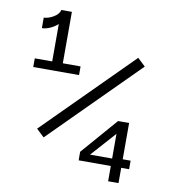

<svg xmlns="http://www.w3.org/2000/svg" viewBox="-82 -801 784 873"><g transform="rotate(10 310.0 -365.0)"><path d="M58 -682V-633.5C82 -633.5 109.5 -646.5 130.5 -665V-492.5H50V-452.5H261.5V-492.5H179.5V-730H130.5C126.5 -703 82.5 -682 58 -682ZM513 -576.5 116 -179.5 152 -145.5 549 -542.5ZM523.5 0V-70.5H560V-110H523.5V-277.5H472.5L327 -110V-70.5H475.5V0ZM373.5 -105 475.5 -219V-105Z"/></g></svg>

Font: Monaspace Neon ExtraLight
Style: Regular
Weight: 200
Designer: Riley Cran & the Lettermatic Team
Foundry: Lettermatic
Version: Version 1.200 (Monaspace Neon)